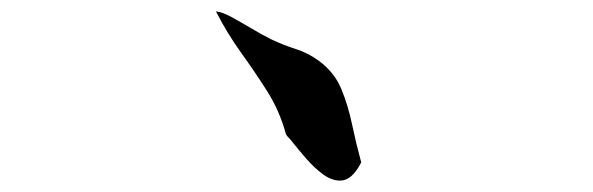

<svg xmlns="http://www.w3.org/2000/svg" viewBox="-20 -539 1040 337"><path d="M614 -254Q598 -222 577 -222Q562 -222 547 -233Q532 -244 518 -260Q504 -276 493 -290Q490 -294 487 -297Q484 -300 482 -303Q471 -344 449.5 -378Q428 -412 403.5 -446Q379 -480 359 -519Q370 -518 386.5 -509Q403 -500 421.5 -489Q440 -478 456 -470Q477 -460 499 -453Q521 -446 540 -432Q567 -412 579 -383Q591 -354 598 -320.5Q605 -287 614 -254Z"/></svg>

Font: Yuji Mai
Style: Regular
Weight: 400
Designer: Kataoka Yuji
Foundry: Kinuta Font Factory
Version: Version 3.002